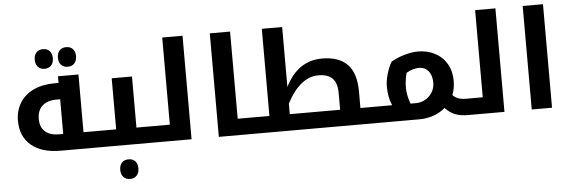

<svg xmlns="http://www.w3.org/2000/svg" viewBox="-58 -957 4180 1404"><g transform="rotate(-5 2032.0 -255.0)"><path d="M660.2 -120.1Q665 -120.1 665 -116.2V-4.9Q665 0 660.2 0H356.9Q218.3 0 141.6 -64.7Q64.9 -129.4 64.9 -245.1Q64.9 -318.8 100.1 -376Q135.3 -433.1 200.9 -464.1Q266.6 -495.1 356.9 -495.1H384.8V-543.9H535.2V-120.1ZM386.2 -120.1V-375H359.9Q291.5 -375 254.6 -341.3Q217.8 -307.6 217.8 -244.1Q217.8 -184.6 253.9 -152.3Q290 -120.1 357.9 -120.1ZM293 -606.9Q262.2 -606.9 244.1 -626.2Q226.1 -645.5 226.1 -678.7Q226.1 -712.4 243.9 -731.7Q261.7 -751 293 -751Q323.7 -751 341.3 -731.9Q358.9 -712.9 358.9 -678.7Q358.9 -644.5 340.8 -625.7Q322.8 -606.9 293 -606.9ZM462.9 -606.9Q432.1 -606.9 414.1 -626.2Q396 -645.5 396 -678.7Q396 -712.4 413.8 -731.7Q431.6 -751 462.9 -751Q494.1 -751 511.7 -731.7Q529.3 -712.4 529.3 -678.7Q529.3 -645.5 511 -626.2Q492.7 -606.9 462.9 -606.9Z M1053.7 -120.1Q1058.6 -120.1 1058.6 -116.2V-4.9Q1058.6 0 1053.7 0H649.9Q645 0 645 -4.9V-116.2Q645 -120.1 649.9 -120.1H774.9V-495.1H923.8V-120.1ZM846.2 250Q814.9 250 796.9 230.7Q778.8 211.4 778.8 178.2Q778.8 144.5 796.6 125.2Q814.5 106 846.2 106Q876.5 106 894.3 125Q912.1 144 912.1 178.2Q912.1 211.4 893.8 230.7Q875.5 250 846.2 250Z M1043.9 0Q1039.1 0 1039.1 -4.9V-116.2Q1039.1 -120.1 1043.9 -120.1H1168.9V-759.8H1317.9V0Z M1792 -120.1Q1796.9 -120.1 1796.9 -116.2V-4.9Q1796.9 0 1792 0H1518.1V-759.8H1667V-120.1Z M1782.2 0Q1777.3 0 1777.3 -4.9V-116.2Q1777.3 -120.1 1782.2 -120.1H1899.9V-759.8H2049.3V-319.8Q2140.6 -504.9 2320.3 -504.9Q2442.9 -504.9 2505.4 -440.2Q2567.9 -375.5 2567.9 -240.2V-120.1H2698.2Q2703.1 -120.1 2703.1 -116.2V-4.9Q2703.1 0 2698.2 0ZM2418.9 -120.1V-243.2Q2418.9 -315.9 2385.5 -350.3Q2352.1 -384.8 2282.2 -384.8Q2147.5 -384.8 2049.3 -198.2V-120.1Z M2800.8 -120.1Q2773.9 -181.6 2773.9 -257.8Q2773.9 -301.3 2788.6 -351.6Q2803.2 -401.9 2824.7 -438Q2873 -465.8 2927.5 -480.5Q2981.9 -495.1 3022.9 -495.1Q3091.3 -495.1 3147.2 -465.8Q3203.1 -436.5 3233.9 -383.1Q3264.6 -329.6 3264.6 -258.8Q3264.6 -204.1 3246.1 -155.8Q3264.2 -136.2 3287.4 -128.2Q3310.5 -120.1 3345.7 -120.1H3351.1Q3356 -120.1 3356 -116.2V-4.9Q3356 0 3351.1 0H3345.7Q3293 0 3254.2 -14.9Q3215.3 -29.8 3180.7 -66.9Q3142.6 -33.7 3093.3 -16.8Q3043.9 0 2991.7 0H2688Q2683.1 0 2683.1 -4.9V-116.2Q2683.1 -120.1 2688 -120.1ZM2912.1 -236.8Q2912.1 -186 2935.1 -120.1H2972.7Q3033.2 -120.1 3074 -160.6Q3114.7 -201.2 3114.7 -258.8Q3114.7 -312 3088.9 -343.5Q3063 -375 3020 -375Q2975.1 -375 2926.8 -347.2Q2912.1 -294.4 2912.1 -236.8Z M3340.8 0Q3335.9 0 3335.9 -4.9V-116.2Q3335.9 -120.1 3340.8 -120.1H3465.8V-759.8H3614.7V0Z M3814.9 -759.8H3963.9V0H3814.9Z"/></g></svg>

Font: DroidArabicKufi-Bold
Style: Bold
Weight: 700
Designer: Pascal Zoghbi
Foundry: Ascender Corporation
Version: Version 1.00